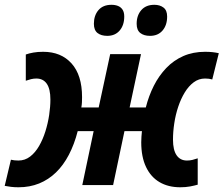

<svg xmlns="http://www.w3.org/2000/svg" viewBox="-45 -771 932 800"><path d="M32.2 9.3Q15.6 9.3 1.2 7.6Q-13.2 5.9 -25.4 3.4L0.5 -105.5Q7.8 -104 14.9 -103Q22 -102.1 31.7 -102.1Q59.1 -102.1 80.6 -118.7Q102.1 -135.3 117.9 -162.8Q133.8 -190.4 144.3 -224.1Q154.8 -257.8 159.9 -292.2Q165 -326.7 165 -356.4Q165 -400.4 149.9 -422.1Q134.8 -443.8 106.4 -443.8Q95.2 -443.8 84.5 -441.2Q73.7 -438.5 62.5 -434.6V-543.9Q76.2 -548.8 94.2 -552Q112.3 -555.2 134.8 -555.2Q209.5 -555.2 253.2 -506.6Q296.9 -458 296.9 -366.2Q296.9 -356 296.4 -345Q295.9 -334 293.9 -323.2H366.2L414.1 -545.4H542.5L495.1 -323.2H562.5Q574.7 -371.6 595.9 -413.6Q617.2 -455.6 647.7 -487.5Q678.2 -519.5 718.8 -537.4Q759.3 -555.2 809.6 -555.2Q826.2 -555.2 840.3 -553.7Q854.5 -552.2 866.7 -549.3L839.4 -439.9Q832.5 -441.9 825.4 -442.9Q818.4 -443.8 809.1 -443.8Q783.2 -443.8 762 -428Q740.7 -412.1 724.6 -385.5Q708.5 -358.9 697.5 -325.9Q686.5 -293 681.2 -257.6Q675.8 -222.2 675.8 -189Q675.8 -146 690.9 -124Q706.1 -102.1 733.9 -102.1Q746.1 -102.1 756.6 -104.7Q767.1 -107.4 778.8 -111.3V-1.5Q765.1 2.4 746.8 5.9Q728.5 9.3 706.1 9.3Q656.2 9.3 619.9 -12Q583.5 -33.2 563.5 -75.2Q543.5 -117.2 543.5 -178.2Q543.5 -189.9 544.4 -202.1Q545.4 -214.4 546.4 -224.6H473.6L426.3 0H297.9L345.2 -224.6H278.8Q264.6 -169.4 241.9 -126Q219.2 -82.5 188.2 -52.5Q157.2 -22.5 118.2 -6.6Q79.1 9.3 32.2 9.3ZM580.1 -621.6Q554.7 -621.6 539.6 -633.5Q524.4 -645.5 524.4 -671.9Q524.4 -706.5 543.7 -728.8Q563 -751 598.1 -751Q621.1 -751 636.2 -739.5Q651.4 -728 651.4 -702.1Q651.4 -666 632.3 -643.8Q613.3 -621.6 580.1 -621.6ZM401.9 -621.6Q376.5 -621.6 361.3 -633.5Q346.2 -645.5 346.2 -671.9Q346.2 -706.5 365.2 -728.8Q384.3 -751 419.4 -751Q435.1 -751 447 -746.1Q459 -741.2 465.8 -730.5Q472.7 -719.7 472.7 -702.1Q472.7 -666 453.6 -643.8Q434.6 -621.6 401.9 -621.6Z"/></svg>

Font: Open Sans SemiCondensed
Style: Bold Italic
Weight: 700
Width: 4
Italic angle: -12°
Designer: Monotype Design Team
Foundry: Monotype Imaging Inc.
Version: Version 3.003